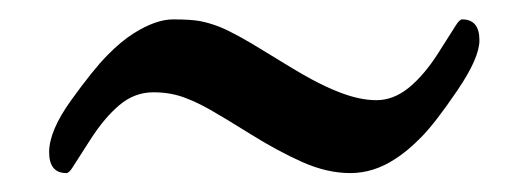

<svg xmlns="http://www.w3.org/2000/svg" viewBox="-20 -351 556 202"><path d="M466.3 -330.6Q484.4 -330.6 484.4 -308.6Q484.4 -290 461.2 -255.9Q438 -221.7 423.3 -206.8Q408.7 -191.9 395.5 -183.6Q373 -168.9 348.6 -168.9Q324.2 -168.9 298.3 -180.4Q272.5 -191.9 243.9 -209.7Q215.3 -227.5 201.4 -235.4Q187.5 -243.2 177.2 -247.1Q161.1 -253.9 141.4 -253.9Q121.6 -253.9 105.7 -240.5Q89.8 -227.1 75.2 -204.3Q60.5 -181.6 56.6 -175.3Q52.7 -168.9 49.8 -168.9Q31.7 -168.9 31.7 -190.9Q31.7 -213.4 54.9 -245.6Q78.1 -277.8 92.8 -292.7Q107.4 -307.6 120.6 -315.9Q144 -330.6 162.1 -330.6Q180.2 -330.6 189.9 -328.9Q199.7 -327.1 210.9 -322.8Q228 -315.9 259.8 -296.1Q291.5 -276.4 307.4 -267.8Q323.2 -259.3 335.9 -254.4Q357.9 -245.6 376 -245.6Q394 -245.6 410.2 -258.8Q426.3 -272 440.9 -294.9Q455.6 -317.9 459.5 -324.2Q463.4 -330.6 466.3 -330.6Z"/></svg>

Font: Ovo
Style: Regular
Weight: 400
Designer: Nicole Fally
Foundry: Sorkin Type Co.
Version: Version 1.001